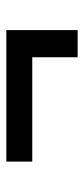

<svg xmlns="http://www.w3.org/2000/svg" viewBox="155 -572 271 622"><g transform="rotate(-90 291.0 -261.5)"><path d="M416 -146V-293H78V-377H504V-146Z"/></g></svg>

Font: Literata 18pt SemiBold
Style: Regular
Weight: 600
Designer: Latin by Veronika Burian and Jose Scaglione. Greek by Irene Vlachou. Cyrillic by Vera Evstafieva.
Foundry: TypeTogether
Version: Version 3.103;gftools[0.9.29]